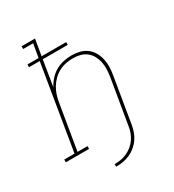

<svg xmlns="http://www.w3.org/2000/svg" viewBox="-231 -856 1044 1151"><g transform="rotate(-30 291.0 -280.5)"><path d="M230 174V156Q251 156 272.5 152.5Q294 149 315 139.5Q336 130 354 115.5Q372 101 385 82Q398 63 405.5 42Q413 21 416 0L468 -310Q472 -335 473 -361Q474 -387 469 -411Q464 -435 452.5 -456Q441 -477 422 -492Q403 -507 379 -513Q355 -519 329 -519Q305 -519 280 -514Q255 -509 232.5 -497Q210 -485 191 -466.5Q172 -448 158.5 -425.5Q145 -403 137.5 -379.5Q130 -356 126 -331L74 -19H143V0H-18V-19H53L150 -604H76V-623H153L169 -716H100V-735H193L174 -623H344V-604H171L142 -426Q155 -452 175.5 -474.5Q196 -497 221.5 -511.5Q247 -526 275 -532Q303 -538 331 -538Q359 -538 386 -531.5Q413 -525 434.5 -509Q456 -493 469.5 -469.5Q483 -446 489 -419Q495 -392 494 -363.5Q493 -335 488 -307L437 0Q433 24 425 47.5Q417 71 402.5 92Q388 113 368 129.5Q348 146 325 156Q302 166 277.5 170Q253 174 230 174Z"/></g></svg>

Font: Iosevka Slab ThExObl
Style: Regular
Weight: 100
Width: 7
Italic angle: -9°
Monospace: yes
Designer: Belleve Invis
Foundry: Belleve Invis
Version: Version 11.1.1; ttfautohint (v1.8.3)